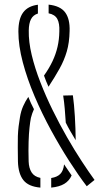

<svg xmlns="http://www.w3.org/2000/svg" viewBox="-20 -826 497 851"><path d="M364.5 -0.5Q328.5 -47.5 287.5 -111.2Q246.5 -175 206.2 -248.8Q166 -322.5 133.2 -399.5Q100.5 -476.5 81 -550Q61.5 -623.5 61.5 -686Q61.5 -742.5 82.8 -771Q104 -799.5 148 -805V-766Q127 -759.5 117.5 -741.2Q108 -723 107.5 -691Q106.5 -641 120.5 -582.5Q134.5 -524 158.8 -461.8Q183 -399.5 213.5 -337.5Q244 -275.5 277 -218Q310 -160.5 341.8 -112Q373.5 -63.5 399 -28.5ZM159 5.5Q106 1 83.5 -27.8Q61 -56.5 59.5 -110Q59 -145.5 58.8 -173Q58.5 -200.5 59.2 -223Q60 -245.5 62.5 -265.8Q65 -286 68.5 -306.5Q73 -334 82.8 -355.8Q92.5 -377.5 105.5 -396.5Q111 -382.5 117.2 -368.8Q123.5 -355 130.5 -342Q126.5 -333 123 -323.5Q119.5 -314 117 -303.5Q113.5 -285.5 110.8 -260.2Q108 -235 106.8 -198.5Q105.5 -162 107 -110Q108 -81 120 -62Q132 -43 159 -37.5ZM207 5.5V-37Q233.5 -41 247.2 -55Q261 -69 264 -97.5Q272.5 -85 280.8 -72.8Q289 -60.5 297.5 -48.5Q287 -24.5 265 -11.2Q243 2 207 5.5ZM315.5 -204.5Q304 -223.5 292.2 -243.8Q280.5 -264 271.5 -282.5Q269.5 -313.5 267 -343.5Q264.5 -373.5 260 -402.5L303 -403.5Q308.5 -364.5 311.8 -310.2Q315 -256 315.5 -204.5ZM195 -441.5Q189.5 -453.5 184.2 -466.5Q179 -479.5 175 -491Q198 -523.5 212.8 -554.8Q227.5 -586 235 -618.5Q242.5 -651 243 -687Q244.5 -722.5 234 -742Q223.5 -761.5 195.5 -767V-805.5Q247.5 -800 269 -770.8Q290.5 -741.5 288.5 -688Q287.5 -637 276 -597.8Q264.5 -558.5 244 -521.8Q223.5 -485 195 -441.5Z"/></svg>

Font: Big Shoulders Stencil Text Thin ExtraLight
Style: Regular
Weight: 250
Version: Version 2.001